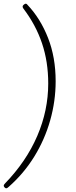

<svg xmlns="http://www.w3.org/2000/svg" viewBox="-29 -804 409 1035"><path d="M109 -784Q114 -784 116 -781.5Q118 -779 120 -777Q189 -704 230 -599.5Q271 -495 271 -366Q271 -259 241.5 -155Q212 -51 155.5 40.5Q99 132 17 204Q10 211 4 211Q0 211 -4.5 206Q-9 201 -9 197Q-9 192 -2 185Q113 66 172 -71.5Q231 -209 231 -354Q231 -471 197.5 -570.5Q164 -670 97 -758Q93 -763 93 -769Q93 -774 99.5 -779Q106 -784 109 -784Z"/></svg>

Font: Asap Expanded Expanded Thin
Style: Italic
Weight: 100
Width: 7
Italic angle: -6°
Designer: Pablo Cosgaya
Foundry: Omnibus-Type
Version: Version 3.001; ttfautohint (v1.8.4.7-5d5b)